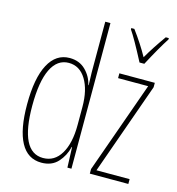

<svg xmlns="http://www.w3.org/2000/svg" viewBox="-113 -860 890 968"><g transform="rotate(15 332.0 -376.5)"><path d="M45 -256Q45 -393 83.5 -465Q122 -537 193 -537Q244 -537 276.5 -504.5Q309 -472 318 -429H320Q318 -479 318 -497V-760H345V0H324L320 -106H318Q307 -59 275.5 -24.5Q244 10 190 10Q118 10 81.5 -57.5Q45 -125 45 -256ZM318 -221V-315Q318 -404 285 -458Q252 -512 195 -512Q135 -512 103.5 -447Q72 -382 72 -256Q72 -15 192 -15Q252 -15 285 -70.5Q318 -126 318 -221ZM441 0V-24L611 -502H454V-527H639V-504L469 -25H642V0ZM649 -756Q615 -704 563 -606H538Q479 -719 453 -756V-763H469Q516 -700 551 -637Q583 -693 633 -763H649Z"/></g></svg>

Font: Noto Sans Display Thin Cond
Style: Regular
Weight: 250
Width: 3
Designer: Monotype Design team
Foundry: Monotype Imaging Inc.
Version: Version 1.000